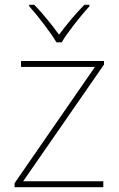

<svg xmlns="http://www.w3.org/2000/svg" viewBox="-20 -783 496 803"><path d="M216 -606H238C262 -647 317 -716 354 -757V-763H333C296 -726 255 -676 227 -638C199 -676 160 -726 123 -763H102V-757C139 -716 192 -647 216 -606ZM412 0V-25H77L415 -513V-528H68V-503H377L41 -17V0Z"/></svg>

Font: Noto Sans Gurmukhi Thin
Style: Regular
Weight: 100
Designer: Jelle Bosma - Monotype Design Team
Foundry: Monotype Imaging Inc.
Version: Version 2.004